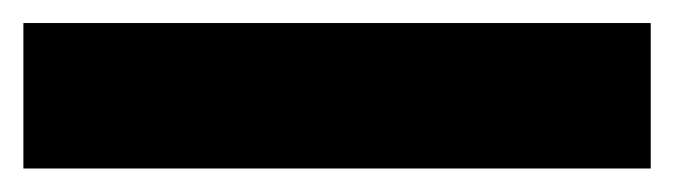

<svg xmlns="http://www.w3.org/2000/svg" viewBox="-25 51 579 165"><path d="M534.2 70.8V195.8H-4.9V70.8Z"/></svg>

Font: Human Sans
Style: Bold
Weight: 700
Designer: Tim Radville
Foundry: Continuum
Version: Version 1.000;FEAKit 1.0